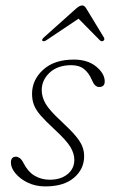

<svg xmlns="http://www.w3.org/2000/svg" viewBox="-20 -676 416 704"><path d="M162.5 -17Q202.5 -17 227.5 -37.2Q252.5 -57.5 252.5 -90Q252.5 -113 238.2 -137Q224 -161 179.5 -202Q147 -232 129.2 -252.5Q111.5 -273 104.5 -291.2Q97.5 -309.5 97.5 -332Q97.5 -383 138.2 -420.2Q179 -457.5 250.5 -457.5Q301.5 -457.5 332.8 -431.8Q364 -406 364 -377.5Q364 -357 343.5 -357Q327.5 -357 317.5 -381.5Q306.5 -408 288.5 -422.5Q270.5 -437 241.5 -437Q191.5 -437 162.2 -409.8Q133 -382.5 133 -345.5Q133 -320.5 147.2 -295.8Q161.5 -271 205 -231Q239 -199.5 257 -178Q275 -156.5 281.8 -139.2Q288.5 -122 288.5 -103Q288.5 -56 251.2 -24.2Q214 7.5 146.5 7.5Q110.5 7.5 82 -6.2Q53.5 -20 36.8 -40.2Q20 -60.5 20 -79.5Q20 -101.5 38.5 -101.5Q45 -101.5 52.2 -96.5Q59.5 -91.5 66 -78.5Q82.5 -46 107.2 -31.5Q132 -17 162.5 -17ZM358 -526Q352.5 -522.5 346 -528.5L268 -607.5L150 -528.5Q140.5 -522.5 136 -526Q131.5 -530 140.5 -538.5L259 -644.5Q272 -656 281.5 -656Q290 -656 296.5 -644.5L361 -538.5Q365.5 -530 358 -526Z"/></svg>

Font: Fraunces 9pt S050 Thin
Style: Italic
Weight: 100
Italic angle: -16°
Version: Version 1.000; ttfautohint (v1.8.3)